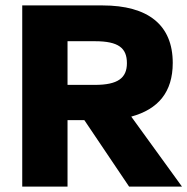

<svg xmlns="http://www.w3.org/2000/svg" viewBox="-20 -688 691 708"><path d="M617 -456C617 -596 526 -668 358 -668H62V0H229V-245H291L456 0H651L464 -258C563 -285 617 -348 617 -456ZM448 -455C448 -400 414 -375 330 -375H229V-536H330C417 -536 448 -511 448 -455Z"/></svg>

Font: Celebes ExtraBold
Style: Regular
Weight: 800
Designer: Anugrah Pasau
Foundry: Lafontype
Version: Version 1.000